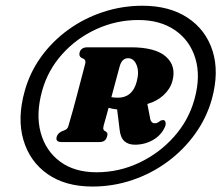

<svg xmlns="http://www.w3.org/2000/svg" viewBox="-20 -788 791 686"><path d="M310.5 -121.5Q213.5 -121.5 149.8 -166.2Q86 -211 63.5 -288.5Q41 -366 68.5 -463.5Q87 -530 127.5 -585.8Q168 -641.5 224.5 -682.2Q281 -723 348.8 -745.2Q416.5 -767.5 489 -767.5Q585.5 -767.5 650.5 -724.5Q715.5 -681.5 739.5 -606.2Q763.5 -531 737 -434Q718 -366.5 677 -309.5Q636 -252.5 578.8 -210.2Q521.5 -168 453 -144.8Q384.5 -121.5 310.5 -121.5ZM325 -172.5Q405.5 -172.5 477.8 -206.8Q550 -241 602.2 -300Q654.5 -359 675 -434Q697.5 -515.5 678 -579.5Q658.5 -643.5 605.5 -680Q552.5 -716.5 474.5 -716.5Q396 -716.5 325 -684.2Q254 -652 202.5 -594.8Q151 -537.5 130.5 -463.5Q107.5 -380.5 125.2 -314.8Q143 -249 194.5 -210.8Q246 -172.5 325 -172.5ZM596 -498.5Q588.5 -470.5 564.5 -448.2Q540.5 -426 506.5 -416.5L515.5 -370Q518 -347.5 533.5 -347.5Q542 -347.5 553 -356.5Q557.5 -359 563.5 -359Q569 -359 571.2 -351.8Q573.5 -344.5 569.5 -335Q556 -304.5 526.5 -287.8Q497 -271 462 -271Q438.5 -271 424.5 -283.5Q410.5 -296 407.5 -324L398.5 -397Q381.5 -398.5 368 -403Q363.5 -386.5 359.2 -370.8Q355 -355 350.5 -340Q348.5 -331 349 -327.5Q349.5 -324 353 -321L359 -317.5Q364 -313 364 -309Q364 -305 362 -299Q357 -280.5 335.5 -280.5H200Q177.5 -280.5 182.5 -299Q186 -311.5 200 -318.5L210 -322.5Q215.5 -324.5 219.2 -328Q223 -331.5 225 -340Q241 -394 256 -451.8Q271 -509.5 284.5 -560.5Q287.5 -572.5 279.5 -577.5L271 -581.5Q261 -587 264.5 -601Q270 -619 292.5 -619H447.5Q535.5 -619 573 -585.5Q610.5 -552 596 -498.5ZM407.5 -550.5Q401.5 -528 393.8 -499.8Q386 -471.5 378 -441Q386.5 -439 401.5 -439Q453.5 -439 468.5 -496.5Q478 -531.5 468 -555.8Q458 -580 437.5 -580Q415.5 -580 407.5 -550.5Z"/></svg>

Font: Fraunces 72pt Soft Black
Style: Italic
Weight: 900
Italic angle: -16°
Version: Version 1.000;[b76b70a41]